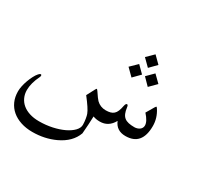

<svg xmlns="http://www.w3.org/2000/svg" viewBox="-182 -855 1360 1319"><g transform="rotate(30 498.0 -195.5)"><path d="M745.1 -584.5 692.4 -530.8 637.7 -585 691.4 -637.7ZM810.5 -470.7 756.8 -417 703.6 -471.2 756.3 -523.9ZM680.7 -470.7 627.9 -417 573.2 -471.2 627.4 -523.9ZM921.9 -201.7Q921.9 -47.9 792 -47.9Q720.2 -47.9 694.3 -111.3Q658.7 -45.9 590.3 -45.9Q559.6 -45.9 536.1 -55.2Q535.2 -22.5 533 12Q530.8 46.4 527.8 83.5Q498.5 164.6 402.8 209.5Q320.8 247.6 224.1 247.6Q173.8 247.6 132.3 233.9Q90.8 220.2 61.5 195.3Q32.2 170.4 16.1 134.8Q0 99.1 0 54.2Q0 35.2 4.9 11.7Q9.8 -11.7 18.6 -35.4Q27.3 -59.1 38.1 -79.8Q48.8 -100.6 61 -114.3Q70.3 -125 77.6 -125Q84 -125 84 -117.2Q84 -112.3 81.1 -105.5Q48.3 -38.6 48.3 16.1Q48.3 48.3 60.8 75.2Q73.2 102.1 96.2 121.1Q119.1 140.1 152.3 150.6Q185.5 161.1 227.1 161.1Q281.2 161.1 330.8 150.4Q380.4 139.6 418.2 121.6Q456.1 103.5 478.8 80.1Q501.5 56.6 501.5 31.2Q501.5 19.5 500.2 7.6Q499 -4.4 497.3 -15.1Q495.6 -25.9 493.4 -34.7Q491.2 -43.5 489.3 -48.8Q482.9 -66.4 465.3 -93Q447.8 -119.6 418.9 -156.7L450.7 -217.3Q457.5 -230.5 460.9 -230.5Q463.4 -230.5 471.2 -219.7Q485.8 -196.8 496.6 -182.9Q507.3 -168.9 512.7 -163.1Q543 -133.3 586.9 -133.3Q607.4 -133.3 622.8 -137.5Q638.2 -141.6 649.2 -151.4Q660.2 -161.1 667.2 -178.2Q674.3 -195.3 679.2 -221.2Q683.6 -243.2 693.4 -243.2Q702.1 -243.2 704.1 -223.6Q707.5 -196.8 715.1 -179Q722.7 -161.1 735.8 -150.6Q749 -140.1 768.6 -135.7Q788.1 -131.3 815.4 -131.3Q827.1 -131.3 837.6 -134.8Q848.1 -138.2 856 -144Q863.8 -149.9 868.4 -158.4Q873 -167 873 -177.7Q873 -210 831.1 -256.3L868.2 -319.3Q874.5 -328.6 877 -329.6Q880.4 -328.1 886.2 -319.3Q921.9 -264.2 921.9 -201.7Z"/></g></svg>

Font: XB Kayhan
Style: Regular
Weight: 400
Designer: Behnam
Foundry: Irmug
Version: Version 7.300 2009